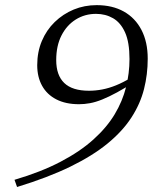

<svg xmlns="http://www.w3.org/2000/svg" viewBox="-20 -705 596 748"><path d="M46.5 23.5 36.5 -4.5Q140 -35 216.2 -75Q292.5 -115 344.2 -161.8Q396 -208.5 426.8 -259.8Q457.5 -311 471 -365.5Q484.5 -420 484.5 -475Q484.5 -540.5 467.2 -578.8Q450 -617 420.5 -634Q391 -651 354 -651Q310.5 -651 275.2 -629Q240 -607 219.5 -566.8Q199 -526.5 199 -471Q199 -412 230.2 -381.8Q261.5 -351.5 326.5 -351.5Q352.5 -351.5 378.5 -356.5Q404.5 -361.5 431.8 -372.5Q459 -383.5 488 -401L508.5 -388.5Q468 -362.5 436.2 -345.2Q404.5 -328 378.5 -317.5Q352.5 -307 330.5 -303Q308.5 -299 288 -299Q236 -299 199.5 -317.8Q163 -336.5 144 -370.8Q125 -405 125 -451Q125 -502.5 143 -545.2Q161 -588 193.2 -619.2Q225.5 -650.5 267.2 -667.8Q309 -685 356.5 -685Q418 -685 462.5 -660Q507 -635 531.2 -588.2Q555.5 -541.5 555.5 -476.5Q555.5 -415 541 -357.8Q526.5 -300.5 492.2 -247.5Q458 -194.5 399.8 -146.5Q341.5 -98.5 254.5 -56Q167.5 -13.5 46.5 23.5Z"/></svg>

Font: Newsreader 24pt
Style: Italic
Weight: 400
Italic angle: -17°
Designer: Hugues Gentile
Foundry: Production Type
Version: Version 1.003